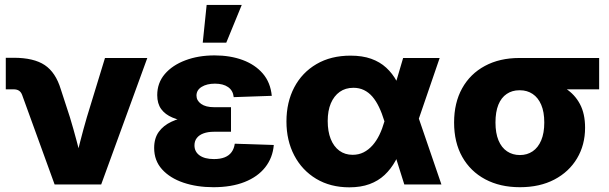

<svg xmlns="http://www.w3.org/2000/svg" viewBox="-20 -762 2515 793"><path d="M205.6 0 71.3 -370.1Q66.9 -381.8 58.3 -387.5Q49.8 -393.1 35.6 -393.1H3.9V-523.4H36.6Q119.6 -523.4 164.8 -493.2Q210 -462.9 231 -393.6L268.6 -278.3Q283.7 -228.5 297.1 -177.7Q310.5 -127 323.7 -75.2H285.6Q298.3 -127 311.3 -177.5Q324.2 -228 338.9 -278.3L413.6 -522.5H588.4L397.9 0Z M861.3 11.2Q793 11.2 737.5 -7.6Q682.1 -26.4 649.4 -62.5Q616.7 -98.6 616.7 -150.9Q616.7 -190.9 635.7 -217.3Q654.8 -243.7 688.2 -259.3Q721.7 -274.9 764.4 -281.5Q807.1 -288.1 854.5 -288.1H934.1V-217.8H863.3Q838.9 -217.8 820.8 -211.2Q802.7 -204.6 793 -192.1Q783.2 -179.7 783.2 -161.6Q783.2 -135.3 804.4 -120.1Q825.7 -105 863.8 -105Q890.1 -105 908.2 -112.3Q926.3 -119.6 936.5 -133.8Q946.8 -147.9 949.7 -168.5L1110.8 -163.1Q1106.4 -110.4 1075.4 -71Q1044.4 -31.7 990.2 -10.3Q936 11.2 861.3 11.2ZM859.9 -253.9Q807.6 -253.9 765.1 -258.8Q722.7 -263.7 692.4 -276.4Q662.1 -289.1 645.8 -311.5Q629.4 -334 629.4 -369.1Q629.4 -419.4 660.6 -456.1Q691.9 -492.7 745.6 -512.9Q799.3 -533.2 866.2 -533.2Q930.7 -533.2 982.2 -514.2Q1033.7 -495.1 1065.4 -458.3Q1097.2 -421.4 1102.5 -366.2L945.3 -360.8Q942.4 -388.2 922.1 -402.3Q901.9 -416.5 867.7 -416.5Q834.5 -416.5 813 -403.3Q791.5 -390.1 791.5 -367.2Q791.5 -346.7 810.5 -333Q829.6 -319.3 863.8 -319.3H934.1V-253.9ZM817.4 -585.9 833.5 -741.7H978.5L914.6 -585.9Z M1422.9 11.7Q1344.7 11.7 1286.1 -23.4Q1227.5 -58.6 1195.3 -120.1Q1163.1 -181.6 1163.1 -260.3Q1163.1 -339.8 1195.3 -401.1Q1227.5 -462.4 1287.1 -497.3Q1346.7 -532.2 1427.7 -532.2Q1476.6 -532.2 1512.9 -519.3Q1549.3 -506.3 1575.2 -482.4Q1601.1 -458.5 1618.7 -426.3Q1636.2 -394 1647.5 -356H1678.7L1707 -280.8L1803.2 0H1649.9L1567.4 -262.2Q1557.6 -294.4 1545.4 -319.8Q1533.2 -345.2 1518.1 -362.8Q1502.9 -380.4 1483.4 -389.9Q1463.9 -399.4 1439.9 -399.4Q1406.7 -399.4 1383.1 -382.6Q1359.4 -365.7 1346.4 -335.2Q1333.5 -304.7 1333.5 -262.2Q1333.5 -219.2 1345.9 -188Q1358.4 -156.7 1381.6 -139.6Q1404.8 -122.6 1436.5 -122.6Q1461.4 -122.6 1481.7 -132.8Q1502 -143.1 1518.3 -161.4Q1534.7 -179.7 1546.9 -204.8Q1559.1 -230 1567.4 -259.3L1645 -522.5H1795.9L1705.6 -259.3L1676.8 -172.4H1644.5Q1631.8 -131.3 1613.3 -97.7Q1594.7 -64 1568.4 -39.3Q1542 -14.6 1506.1 -1.5Q1470.2 11.7 1422.9 11.7Z M2127.4 11.2Q2045.4 11.2 1984.1 -21.5Q1922.9 -54.2 1889.2 -114Q1855.5 -173.8 1855.5 -255.9Q1855.5 -337.4 1888.7 -397.2Q1921.9 -457 1982.7 -489.7Q2043.5 -522.5 2125 -522.5H2454.6V-393.1H2224.6L2125 -389.2Q2095.2 -389.2 2072.8 -374Q2050.3 -358.9 2038.3 -329.3Q2026.4 -299.8 2026.4 -255.9Q2026.4 -212.4 2038.8 -182.4Q2051.3 -152.3 2074.2 -137Q2097.2 -121.6 2127.4 -121.6Q2157.2 -121.6 2179.9 -137Q2202.6 -152.3 2215.3 -182.4Q2228 -212.4 2228 -255.9Q2228 -299.8 2215.3 -329.3Q2202.6 -358.9 2179.9 -374Q2157.2 -389.2 2127.4 -389.2V-441.9Q2181.6 -441.9 2230.2 -431.2Q2278.8 -420.4 2316.4 -396.2Q2354 -372.1 2375.2 -332.3Q2396.5 -292.5 2396.5 -234.4Q2396.5 -163.6 2363.3 -107.9Q2330.1 -52.2 2269.8 -20.5Q2209.5 11.2 2127.4 11.2Z"/></svg>

Font: Inter 28pt ExtraBold
Style: Regular
Weight: 800
Designer: Rasmus Andersson
Foundry: rsms
Version: Version 4.001;git-66647c0bb